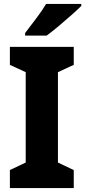

<svg xmlns="http://www.w3.org/2000/svg" viewBox="-20 -951 431 971"><path d="M353 0H30V-91L110 -129V-586L30 -623V-714H353V-623L273 -586V-129L353 -91ZM391 -921Q373 -903 341.5 -875Q310 -847 276 -818.5Q242 -790 216 -771H107V-784Q132 -817 162.5 -857Q193 -897 213 -931H391Z"/></svg>

Font: Noto Sans Malayalam SemiCondensed ExtraBold
Style: Regular
Weight: 800
Width: 4
Designer: Jelle Bosma - Monotype Design Team
Foundry: Monotype Imaging Inc.
Version: Version 2.104; ttfautohint (v1.8.4.7-5d5b)